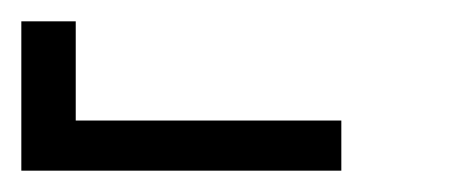

<svg xmlns="http://www.w3.org/2000/svg" viewBox="-420 -760 440 180"><path d="M-400 -600V-740H-349V-647H-100V-600Z"/></svg>

Font: Iosevka Fixed SS04 Light
Style: Regular
Weight: 300
Monospace: yes
Designer: Belleve Invis
Foundry: Belleve Invis
Version: Version 32.5.0